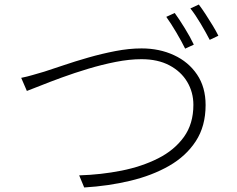

<svg xmlns="http://www.w3.org/2000/svg" viewBox="-20 -830 1040 844"><path d="M73.2 -487.8Q100.1 -493.2 122.8 -500Q145.5 -506.8 174.8 -515.1Q209 -525.9 259 -543Q309.1 -560.1 367.9 -576.9Q426.8 -593.8 487.3 -605.5Q547.9 -617.2 602.1 -617.2Q680.7 -617.2 744.6 -587.6Q808.6 -558.1 846.2 -502.4Q883.8 -446.8 883.8 -368.2Q883.8 -275.4 840.8 -209.5Q797.9 -143.6 723.1 -100.8Q648.4 -58.1 552.2 -35.2Q456.1 -12.2 350.1 -5.9L328.1 -59.1Q423.8 -62 513.7 -79.8Q603.5 -97.7 675 -133.8Q746.6 -169.9 788.3 -227.8Q830.1 -285.6 830.1 -369.1Q830.1 -424.3 803 -470Q775.9 -515.6 724.9 -542.7Q673.8 -569.8 602.1 -569.8Q549.3 -569.8 488.8 -557.9Q428.2 -545.9 367.4 -527.6Q306.6 -509.3 252.4 -489.5Q198.2 -469.7 157.7 -453.4Q117.2 -437 98.1 -430.2ZM748 -772.9Q767.6 -746.1 792 -706.5Q816.4 -667 832 -633.8L793.9 -616.2Q778.8 -647 755.1 -687.3Q731.4 -727.5 710.9 -755.9ZM854 -810.1Q867.7 -792 884 -767.1Q900.4 -742.2 915.5 -717Q930.7 -691.9 939.9 -672.9L901.9 -654.8Q884.8 -688 861.8 -726.6Q838.9 -765.1 816.9 -793Z"/></svg>

Font: Source Han Sans CN Light
Style: Regular
Weight: 300
Designer: Ryoko NISHIZUKA  (kana, bopomofo & ideographs); Paul D. Hunt (Latin, Greek & Cyrillic); Sandoll Communications , Soo-you
Foundry: Adobe
Version: Version 2.000;hotconv 1.0.107;makeotfexe 2.5.65593